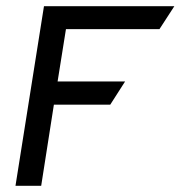

<svg xmlns="http://www.w3.org/2000/svg" viewBox="-20 -600 583 620"><path d="M30 0H113L154 -262H336L384 -337H166L193 -506H495L543 -580H122Z"/></svg>

Font: Charger Sport
Style: SeBdObl
Weight: 600
Designer: Jasper
Foundry: Cannot Into Space Fonts
Version: Version 1.1